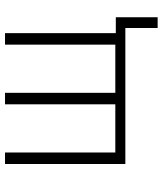

<svg xmlns="http://www.w3.org/2000/svg" viewBox="40 -572 664 785"><g transform="rotate(-90 372.5 -180.0)"><path d="M650 132V0H94V-492H141V-41H338V-492H385V-41H582V-492H629V-39H694V132Z"/></g></svg>

Font: Nunito Sans 7pt Condensed ExtraLight
Style: Regular
Weight: 250
Width: 3
Designer: Vernon Adams
Foundry: Vernon Adams
Version: Version 3.101;gftools[0.9.27]